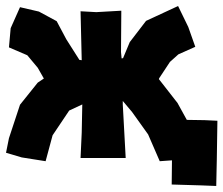

<svg xmlns="http://www.w3.org/2000/svg" viewBox="-28 -530 749 644"><path d="M658.2 -127 598.6 -127.9 567.4 -184.6 515.6 -251 504.9 -264.6 505.9 -267.6 542 -322.3 570.3 -347.7 627 -373 603.5 -439.5 569.3 -509.8 461.9 -460 407.2 -388.7 384.8 -335 379.9 -334 377.9 -355.5 378.9 -494.1 294.9 -489.3 242.2 -492.2 246.1 -328.1 238.3 -329.1 194.3 -398.4 162.1 -459 102.5 -491.2 39.1 -505.9 7.8 -435.5 2 -371.1 63.5 -344.7 98.6 -302.7 119.1 -266.6 98.6 -252.9 39.1 -178.7 2 -66.4 -7.8 -17.6 44.9 -2 125 10.7 148.4 -76.2 204.1 -159.2 248 -179.7 246.1 -85 242.2 0H321.3H393.6L383.8 -179.7V-191.4L415 -154.3L468.8 -79.1L507.8 10.7L548.8 7.8L547.9 88.9L646.5 91.8L697.3 93.8L699.2 4.9L701.2 -125Z"/></svg>

Font: MaokenAssortedSans-TC
Style: Regular
Weight: 500
Version: Version 0.83